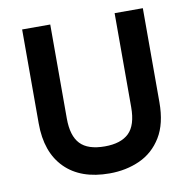

<svg xmlns="http://www.w3.org/2000/svg" viewBox="-80 -780 871 871"><g transform="rotate(-10 356.0 -344.0)"><path d="M356 12Q223.5 12 150.8 -61Q78 -134 78 -267V-700H207.5V-267Q207.5 -187 242.8 -149.8Q278 -112.5 356 -112.5Q430 -112.5 467 -148.2Q504 -184 504 -267V-700H634V-267Q634 -168 596.2 -106.5Q558.5 -45 495.5 -16.5Q432.5 12 356 12Z"/></g></svg>

Font: Overpass
Style: Bold
Weight: 700
Designer: Delve Withrington, Dave Bailey, Thomas Jockin
Foundry: Delve Fonts LLC
Version: Version 4.000; ttfautohint (v1.8.3)